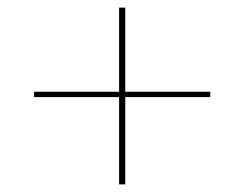

<svg xmlns="http://www.w3.org/2000/svg" viewBox="-20 -565 644 506"><path d="M310.1 -544.9V-323.2H534.2V-309.1H310.1V-79.1H293.9V-309.1H69.8V-323.2H293.9V-544.9Z"/></svg>

Font: Human Sans Thin
Style: Regular
Weight: 100
Designer: Tim Radville
Foundry: Continuum
Version: Version 1.000;FEAKit 1.0